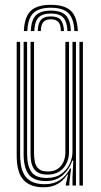

<svg xmlns="http://www.w3.org/2000/svg" viewBox="-20 -775 420 802"><path d="M163 7.3Q131.5 7.3 110.7 -1.3Q89.9 -9.9 77.6 -24.2Q65.3 -38.5 59.3 -56.3Q53.3 -74 51.5 -92.4Q49.7 -110.7 49.7 -127.2V-600H64.2V-129.7Q64.2 -110.2 67 -88.5Q69.9 -66.8 79.8 -48Q89.8 -29.2 110.5 -17.4Q131.2 -5.6 167.1 -5.6Q203.8 -5.6 230.1 -22.7Q256.4 -39.8 272.8 -71.2H276.8L269.7 -12.6V0H255L255 -5.6L264.1 -45.8H261.2Q244.7 -20.4 220.4 -6.5Q196.1 7.3 163 7.3ZM311.8 0V-600H326.3V0ZM178.4 -45.7Q154 -45.7 139.8 -53.7Q125.5 -61.7 118.6 -74.8Q111.8 -87.9 109.7 -103.5Q107.6 -119.2 107.6 -134.5V-600H122.1V-135.3Q122.1 -116.2 125.6 -98.6Q129.2 -81 141.5 -69.8Q153.8 -58.7 180.3 -58.7Q205 -58.7 221.1 -69.7Q237.2 -80.8 245.1 -99.1Q253.1 -117.4 253.1 -138.8V-600H268.3V-139.9Q268.3 -115.4 258.4 -93.9Q248.5 -72.3 228.6 -59Q208.7 -45.7 178.4 -45.7ZM170.7 -18.7Q119.5 -19.1 99.1 -47.5Q78.7 -75.9 78.7 -130.5V-600H93.2V-132.1Q93.2 -84.7 110.4 -58.2Q127.6 -31.6 175.4 -31.6Q211.6 -31.6 235.3 -48.3Q259.1 -64.9 270.9 -90.2Q282.7 -115.4 282.7 -141V-600H297.3V0H282.8V-35L286.1 -104.2H282.1Q269.9 -67.5 241.8 -43Q213.7 -18.4 170.7 -18.7ZM192.4 -754.8Q250.4 -754.8 276.6 -729.3Q302.7 -703.7 305.1 -645.1H290.6Q288.6 -697.4 265.8 -720Q242.9 -742.7 192.4 -742.7Q141.8 -742.7 119 -720Q96.1 -697.4 94.2 -645.1H79.7Q82 -703.7 108.1 -729.3Q134.3 -754.8 192.4 -754.8ZM192.4 -730.6Q235.4 -730.6 255 -710.8Q274.5 -690.9 276.1 -645.1H261.7Q260.3 -684.3 244.2 -701.4Q228.1 -718.5 192.4 -718.5Q156.7 -718.5 140.6 -701.4Q124.5 -684.3 123.2 -645.1H108.7Q110.3 -690.9 129.7 -710.8Q149.1 -730.6 192.4 -730.6ZM192.4 -706.5Q220.8 -706.5 233.4 -692.3Q246 -678.1 247.2 -645.1H234.3Q234.2 -671.4 224 -682.9Q213.8 -694.4 192.4 -694.4Q171.3 -694.4 161.1 -682.9Q150.9 -671.4 150.5 -645.1H137.7Q138.6 -678.1 151.4 -692.3Q164.2 -706.5 192.4 -706.5Z"/></svg>

Font: Big Shoulders Inline Thin
Style: Regular
Weight: 100
Designer: Patric King
Foundry: XO Type Co
Version: Version 2.002